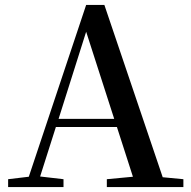

<svg xmlns="http://www.w3.org/2000/svg" viewBox="-20 -760 775 780"><path d="M330 -631 444 -277H218ZM414 0H725V-32L641 -40L404 -740H330L97 -42L13 -32V0H238V-32L143 -43L207 -244H455L520 -42L414 -32Z"/></svg>

Font: Noto Serif CJK HK SemiBold
Style: Regular
Weight: 600
Designer: Ryoko NISHIZUKA 西塚涼子 (kana & ideographs); Frank Grießhammer (Latin, Greek & Cyrillic); Wenlong ZHANG 张文龙 (bopomofo); San
Foundry: Adobe
Version: Version 2.001;hotconv 1.1.0;makeotfexe 2.6.0